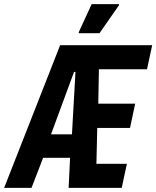

<svg xmlns="http://www.w3.org/2000/svg" viewBox="-61 -906 754 926"><path d="M-41 0 229 -688H673L648 -572H416L413 -406H591L566 -289H408L404 -116H551L526 0H270L277 -145H147L91 0ZM185 -258H286L303 -559H296ZM319 -746V-751L381 -886H513V-881L419 -746Z"/></svg>

Font: Saira Condensed
Style: Bold Italic
Weight: 700
Width: 3
Italic angle: -12°
Designer: Hector Gatti with collaboration of the Omnibus-Type team
Foundry: Omnibus-Type
Version: Version 1.101